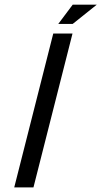

<svg xmlns="http://www.w3.org/2000/svg" viewBox="-20 -812 439 832"><path d="M125 0H41.7L210.8 -666.7H294.2ZM232.5 -708.3 295 -791.7H399.2L295 -708.3Z"/></svg>

Font: Yulong
Style: Italic
Weight: 400
Italic angle: -14.25°
Designer: GGBotNet
Foundry: f0n7.com
Version: 1.00